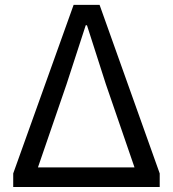

<svg xmlns="http://www.w3.org/2000/svg" viewBox="-20 -753 696 773"><path d="M33.2 0V-54.7L276.4 -733.4H380.9L623 -54.7V0ZM132.8 -79.1H521.5L406.2 -414.1L330.1 -651.4H325.2L248 -414.1Z"/></svg>

Font: Nasu
Style: Regular
Weight: 400
Designer: Ryoko NISHIZUKA (kana &amp; ideographs); Paul D. Hunt (Latin, Greek &amp; Cyrillic); Wenlong ZHANG (bopomofo); Sandoll C
Version: Version 2014.1215